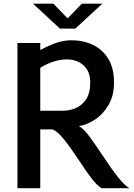

<svg xmlns="http://www.w3.org/2000/svg" viewBox="-20 -998 710 1018"><path d="M72.5 0V-770H193.5V-733Q226 -751 270.2 -767.8Q314.5 -784.5 359 -784.5Q421.5 -784.5 472.8 -760Q524 -735.5 554.2 -686Q584.5 -636.5 584.5 -561.5Q584.5 -490 555 -440.5Q525.5 -391 482.5 -363.2Q439.5 -335.5 398 -329.5Q423.5 -316.5 455.8 -272.2Q488 -228 523.5 -174.5Q572 -101 606 -58.2Q640 -15.5 666 0H518Q494.5 -15.5 467.8 -49.2Q441 -83 397 -150.5Q352.5 -217.5 318.8 -259.5Q285 -301.5 258.5 -312H193.5V0ZM193.5 -411H315Q347 -411 380 -424.2Q413 -437.5 435.8 -470.2Q458.5 -503 458.5 -561.5Q458.5 -618.5 423.8 -650.8Q389 -683 334.5 -683Q298.5 -683 262.2 -671Q226 -659 193.5 -638.5ZM155 -978.5H263L338.5 -900.5L414 -978.5H522.5L379.5 -846.5H297.5Z"/></svg>

Font: Junction SemiBold
Style: Regular
Weight: 600
Designer: Caroline Hadilaksono
Foundry: Caroline Hadilaksono, Tyler Finck, The League of Moveable Type
Version: Version 2.000; ttfautohint (v1.8.3)